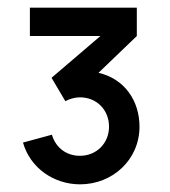

<svg xmlns="http://www.w3.org/2000/svg" viewBox="-20 -740 444 501"><path d="M189 -259C273.5 -259 344 -323 344 -409.5C344 -477 305 -534.5 237 -550L337 -646V-720H58V-646H242L114.5 -537L150.5 -476C162 -482 175 -486 188.5 -486C233 -486 264.5 -452.5 264.5 -409.5C264.5 -366.5 232 -333.5 189 -333.5C156.5 -333 126 -352 115.5 -388.5L40 -368C59 -301 121 -259 189 -259Z"/></svg>

Font: Manrope
Style: Bold
Weight: 700
Designer: Mikhail Sharanda
Foundry: Mikhail Sharanda
Version: Version 4.505;FEAKit 1.0